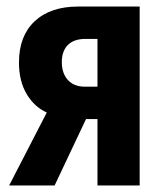

<svg xmlns="http://www.w3.org/2000/svg" viewBox="-20 -568 503 587"><path d="M8 -1 123 -224Q85 -241 61.5 -280.5Q38 -320 38 -377Q38 -458 86 -503Q134 -548 219 -548H407V-1H278V-204H243L147 -1ZM240 -303H278V-449H241Q206 -449 187.5 -430.5Q169 -412 169 -378Q169 -344 187.5 -323.5Q206 -303 240 -303Z"/></svg>

Font: Noto Sans ExtraCondensed
Style: Bold
Weight: 700
Width: 2
Designer: Monotype Design Team
Foundry: Monotype Imaging Inc.
Version: Version 2.013; ttfautohint (v1.8.4.7-5d5b)